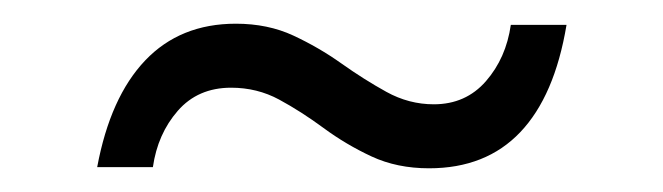

<svg xmlns="http://www.w3.org/2000/svg" viewBox="-20 -431 559 162"><path d="M62 -290Q73 -349 102.5 -380Q132 -411 179 -411Q206 -411 227.5 -401Q249 -391 268 -377.5Q287 -364 306 -353.5Q325 -343 346 -343Q373 -343 390 -362.5Q407 -382 411 -410H458Q448 -350 419 -319.5Q390 -289 342 -289Q315 -289 293.5 -299Q272 -309 253 -323Q234 -337 215.5 -347Q197 -357 175 -357Q147 -357 130 -337.5Q113 -318 109 -290Z"/></svg>

Font: Albert Sans Light
Style: Regular
Weight: 300
Designer: Andreas Rasmussen
Foundry: a.Foundry
Version: Version 1.025